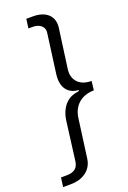

<svg xmlns="http://www.w3.org/2000/svg" viewBox="-215 -798 681 1020"><g transform="rotate(-20 125.0 -288.5)"><path d="M77 -742 70 -690H96C135 -690 160 -666 156 -636L126 -412C115 -328 158 -295 207 -291C214 -290 209 -285 200 -284C152 -279 105 -244 92 -166L63 59C58 93 40 113 -8 113H-38L-45 165H-3C69 165 119 128 127 67L157 -155C166 -215 208 -261 284 -262L290 -313C213 -313 186 -364 192 -412L223 -639C231 -699 192 -742 115 -742Z"/></g></svg>

Font: Cheyenne Sans Light
Style: Italic
Weight: 300
Italic angle: -8.13011°
Designer: The Public Sans project authors (U.S. Web Design System), Libre Franklin designed by Pablo Impallari and Rodrigo Fuenzal
Foundry: The Cheyenne Sans Project Authors
Version: Version 2.007